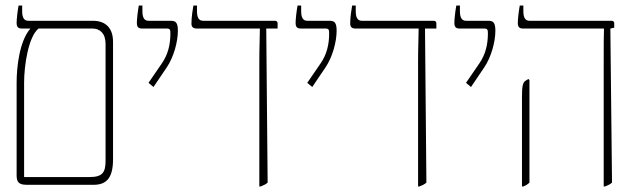

<svg xmlns="http://www.w3.org/2000/svg" viewBox="-20 -667 2294 693"><path d="M76 0H318C362 0 388 -22 388 -92V-516C388 -565 362 -592 315 -592H82C67 -592 60 -603 60 -627V-647H47C43 -625 40 -597 40 -585C40 -571 44 -564 59 -564H89V-563C50 -518 40 -424 40 -369V-34C40 -11 47 0 76 0ZM67 -28V-369C67 -429 82 -534 119 -564H314C340 -564 361 -547 361 -509V-86C361 -44 349 -28 304 -28Z M534 -353 582 -424C607 -461 622 -516 622 -556C622 -586 614 -592 596 -592H516C501 -592 494 -603 494 -627V-647H481C477 -625 474 -597 474 -585C474 -571 478 -564 493 -564H582C594 -564 595 -559 595 -546C595 -508 587 -471 564 -438L516 -368Z M916 6H921C931 2 940 -2 946 -8L941 -564H982V-583C982 -589 978 -592 972 -592H713C698 -592 691 -603 691 -627V-647H678C676 -635 671 -606 671 -582C671 -570 677 -564 690 -564H918V-563C918 -530 916 -502 916 -444Z M1107 -353 1155 -424C1180 -461 1195 -516 1195 -556C1195 -586 1187 -592 1169 -592H1089C1074 -592 1067 -603 1067 -627V-647H1054C1050 -625 1047 -597 1047 -585C1047 -571 1051 -564 1066 -564H1155C1167 -564 1168 -559 1168 -546C1168 -508 1160 -471 1137 -438L1089 -368Z M1489 6H1494C1504 2 1513 -2 1519 -8L1514 -564H1555V-583C1555 -589 1551 -592 1545 -592H1286C1271 -592 1264 -603 1264 -627V-647H1251C1249 -635 1244 -606 1244 -582C1244 -570 1250 -564 1263 -564H1491V-563C1491 -530 1489 -502 1489 -444Z M1680 -353 1728 -424C1753 -461 1768 -516 1768 -556C1768 -586 1760 -592 1742 -592H1662C1647 -592 1640 -603 1640 -627V-647H1627C1623 -625 1620 -597 1620 -585C1620 -571 1624 -564 1639 -564H1728C1740 -564 1741 -559 1741 -546C1741 -508 1733 -471 1710 -438L1662 -368Z M2159 6H2164C2174 2 2183 -2 2189 -8L2183 -564L2197 -567V-583C2197 -589 2193 -592 2187 -592H1891C1876 -592 1869 -603 1869 -627V-647H1856C1852 -625 1849 -597 1849 -585C1849 -571 1853 -564 1868 -564H2160V-563C2159 -541 2159 -502 2159 -444ZM1864 6H1869C1879 2 1885 -2 1891 -8V-378L1887 -382L1876 -375C1866 -368 1864 -352 1864 -314Z"/></svg>

Font: Noto Serif Hebrew Condensed Thin
Style: Regular
Weight: 100
Width: 3
Designer: Monotype Design Team
Foundry: Monotype Imaging Inc.
Version: Version 2.004